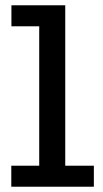

<svg xmlns="http://www.w3.org/2000/svg" viewBox="-20 -706 389 726"><path d="M128.3 -22V-686H226.7V-22ZM22.7 0V-79.4H334.9V0ZM23.2 -606.6V-686H221.2V-606.6Z"/></svg>

Font: BioRhyme ExtraBold
Style: Regular
Weight: 800
Designer: Aoife Mooney
Foundry: Aoife Mooney Type
Version: Version 1.600;gftools[0.9.33]